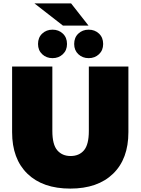

<svg xmlns="http://www.w3.org/2000/svg" viewBox="-20 -1090 824 1126"><path d="M392 16Q231 16 141 -71Q51 -158 51 -315V-700H287V-322Q287 -242 316 -208.5Q345 -175 394 -175Q444 -175 472.5 -208.5Q501 -242 501 -322V-700H733V-315Q733 -158 643 -71Q553 16 392 16ZM500 -749Q464 -749 439.5 -772Q415 -795 415 -832Q415 -870 439.5 -893Q464 -916 500 -916Q536 -916 560.5 -893Q585 -870 585 -832Q585 -795 560.5 -772Q536 -749 500 -749ZM288 -749Q252 -749 227.5 -772Q203 -795 203 -832Q203 -870 227.5 -893Q252 -916 288 -916Q324 -916 348.5 -893Q373 -870 373 -832Q373 -795 348.5 -772Q324 -749 288 -749ZM349 -940 182 -1070H397L499 -940Z"/></svg>

Font: Montserrat Thin Black
Style: Regular
Weight: 900
Version: Version 9.000